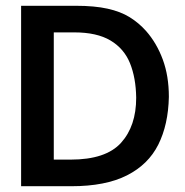

<svg xmlns="http://www.w3.org/2000/svg" viewBox="-20 -643 640 664"><path d="M53 1V-623H242Q307 -623 352 -613Q397 -603 428.5 -583.5Q460 -564 485 -536Q522 -494 543 -437Q564 -380 564 -308Q562 -212 527.5 -143Q493 -74 419 -36.5Q345 1 227 1ZM166 -91H224Q346 -91 398.5 -149Q451 -207 451 -305Q450 -374 429.5 -424.5Q409 -475 362 -503Q315 -531 237 -531H166Z"/></svg>

Font: Inconsolata Expanded Bold
Style: Regular
Weight: 700
Width: 7
Monospace: yes
Designer: Raph Levien, Cyreal, Brenton Simpson
Foundry: Raph Levien, Cyreal, Google
Version: Version 3.001; ttfautohint (v1.8.2.53-6de2)